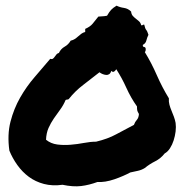

<svg xmlns="http://www.w3.org/2000/svg" viewBox="-20 -636 669 670"><path d="M569.3 -293Q568.4 -281.2 571.3 -270.5Q574.2 -259.8 578.6 -249.5Q583 -239.3 586.9 -228.5Q590.8 -217.8 592.8 -207Q594.7 -193.4 592.8 -177.2Q590.8 -161.1 585.9 -146Q581.1 -130.9 573.2 -118.7Q565.4 -106.4 554.7 -100.6Q541 -83 521.5 -73.2Q502 -63.5 485.4 -49.8Q474.6 -43 461.4 -40Q448.2 -37.1 434.6 -34.2Q423.8 -28.3 409.2 -22Q394.5 -15.6 378.9 -10.3Q363.3 -4.9 347.7 -2.4Q332 0 320.3 -1Q291 9.8 263.2 13.2Q235.4 16.6 198.2 8.8Q163.1 13.7 133.3 5.9Q103.5 -2 80.6 -19Q57.6 -36.1 40.5 -60.1Q23.4 -84 12.7 -110.4Q4.9 -166 16.6 -211.4Q28.3 -256.8 50.3 -295.4Q72.3 -334 100.6 -366.7Q128.9 -399.4 155.3 -430.7Q161.1 -428.7 164.6 -431.2Q168 -433.6 170.9 -438Q173.8 -442.4 177.2 -446.3Q180.7 -450.2 185.5 -451.2Q192.4 -465.8 205.6 -473.1Q218.8 -480.5 226.6 -494.1Q235.4 -496.1 241.2 -500Q247.1 -503.9 252.4 -508.8Q257.8 -513.7 263.7 -518.1Q269.5 -522.5 277.3 -524.4V-535.2Q294.9 -543 303.2 -553.2Q311.5 -563.5 323.2 -578.1Q332 -579.1 337.4 -579.1Q342.8 -579.1 353.5 -581.1Q361.3 -594.7 367.7 -601.6Q374 -608.4 386.7 -616.2Q398.4 -610.4 412.6 -608.4Q426.8 -606.4 437.5 -595.7Q438.5 -585.9 443.4 -580.6Q448.2 -575.2 454.1 -570.8Q460 -566.4 465.3 -561.5Q470.7 -556.6 472.7 -547.9Q476.6 -546.9 478 -548.8Q479.5 -550.8 483.4 -549.8Q486.3 -536.1 490.2 -531.7Q494.1 -527.3 498 -514.6Q493.2 -504.9 490.7 -494.6Q488.3 -484.4 478.5 -479.5Q477.5 -472.7 482.4 -472.2Q487.3 -471.7 488.3 -466.8Q489.3 -458 485.4 -454.1Q508.8 -416 527.3 -373.5Q545.9 -331.1 569.3 -293ZM447.3 -200.2Q451.2 -210.9 457.5 -217.8Q463.9 -224.6 464.8 -238.3Q460 -246.1 459 -250.5Q458 -254.9 458 -264.6Q436.5 -294.9 420.9 -329.6Q405.3 -364.3 385.7 -394.5Q383.8 -390.6 378.9 -386.7Q374 -382.8 368.2 -388.7Q366.2 -380.9 361.3 -377.4Q356.4 -374 350.6 -374.5Q344.7 -375 338.4 -377.4Q332 -379.9 327.1 -383.8Q298.8 -361.3 270.5 -339.8Q242.2 -318.4 219.7 -290Q215.8 -288.1 214.8 -288.6Q213.9 -289.1 209 -287.1Q201.2 -268.6 189.9 -253.4Q178.7 -238.3 168 -222.7Q157.2 -207 149.4 -189.5Q141.6 -171.9 140.6 -148.4Q157.2 -134.8 179.7 -131.8Q202.1 -128.9 226.1 -130.9Q250 -132.8 272.9 -137.2Q295.9 -141.6 315.4 -141.6Q356.4 -151.4 385.7 -167.5Q415 -183.6 447.3 -200.2Z"/></svg>

Font: Permanent Marker
Style: Regular
Weight: 400
Designer: Font Diner, Inc
Foundry: Font Diner, Inc
Version: Version 1.000